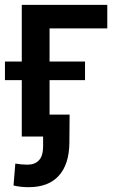

<svg xmlns="http://www.w3.org/2000/svg" viewBox="-20 -566 484 796"><path d="M424.8 -545.9V-448.2H185.5V0H70.3V-545.9ZM0.5 -233.9V-311H332.5V-233.9ZM99.1 210Q82 210 66.4 208.3Q50.8 206.5 36.1 203.1L43.5 112.3Q55.2 114.3 68.8 115.5Q82.5 116.7 94.2 116.7Q124.5 116.7 141.6 98.4Q158.7 80.1 158.7 40V0H114.7V-90.8H268.6L267.6 28.3Q266.1 116.7 223.1 163.3Q180.2 210 99.1 210Z"/></svg>

Font: Inter
Style: 540
Weight: 540
Designer: Rasmus Andersson
Foundry: rsms
Version: Version 4.001;git-66647c0bb